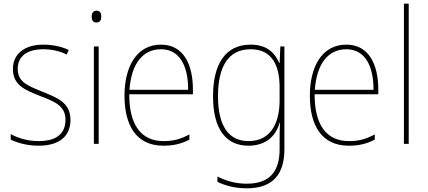

<svg xmlns="http://www.w3.org/2000/svg" viewBox="-20 -780 2318 1041"><path d="M362 -130C362 -226 287 -251 207 -284C132 -315 76 -334 76 -407C76 -477 130 -513 215 -513C260 -513 310 -502 341 -484L353 -509C317 -526 269 -538 215 -538C110 -538 50 -485 50 -407C50 -317 116 -292 199 -259C277 -229 335 -206 335 -131C335 -59 291 -15 189 -15C134 -15 82 -29 38 -53V-23C70 -7 125 10 189 10C305 10 362 -44 362 -130Z M503 -722C483 -722 477 -706 477 -690C477 -673 483 -658 502 -658C523 -658 529 -672 529 -690C529 -706 525 -722 503 -722ZM515 -528H489V0H515Z M853 -538C719 -538 655 -416 655 -261C655 -100 719 10 866 10C922 10 965 -1 1007 -23V-51C955 -24 919 -15 866 -15C744 -15 680 -105 681 -269H1026V-295C1026 -427 977 -538 853 -538ZM853 -513C955 -513 1001 -420 1000 -293H682C692 -438 757 -513 853 -513Z M1339 -538C1201 -538 1135 -431 1135 -258C1135 -79 1206 10 1327 10C1416 10 1475 -37 1496 -115H1498C1496 -75 1496 -51 1496 -15V29C1496 148 1444 216 1318 216C1254 216 1202 199 1159 177V206C1201 226 1251 241 1318 241C1464 241 1522 160 1522 29V-528H1500L1496 -438H1494C1471 -493 1427 -538 1339 -538ZM1339 -513C1457 -513 1496 -422 1496 -307V-237C1496 -132 1461 -15 1327 -15C1220 -15 1162 -97 1162 -258C1162 -415 1215 -513 1339 -513Z M1858 -538C1724 -538 1660 -416 1660 -261C1660 -100 1724 10 1871 10C1927 10 1970 -1 2012 -23V-51C1960 -24 1924 -15 1871 -15C1749 -15 1685 -105 1686 -269H2031V-295C2031 -427 1982 -538 1858 -538ZM1858 -513C1960 -513 2006 -420 2005 -293H1687C1697 -438 1762 -513 1858 -513Z M2196 0V-760H2170V0Z"/></svg>

Font: Noto Sans Ethiopic SemiCondensed Thin
Style: Regular
Weight: 100
Width: 4
Designer: Monotype Design Team
Foundry: Monotype Imaging Inc.
Version: Version 2.102